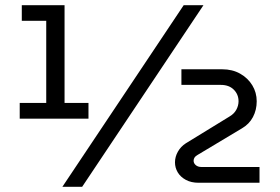

<svg xmlns="http://www.w3.org/2000/svg" viewBox="-20 -720 1081 740"><path d="M56 -262.6V-323.4H158.2V-639.8H64V-700H228.8V-323.4H321V-262.6ZM220.4 0 688 -700H764.2L296.6 0ZM745.4 -15.6Q717 -15.6 696.4 -26.7Q675.8 -37.8 665.1 -55.6Q654.4 -73.4 654.4 -94.4Q654.4 -115.6 665.6 -135.5Q676.8 -155.4 696.4 -167.8L864 -270.6Q882 -281 890.7 -296.9Q899.4 -312.8 899.4 -329.6Q899.4 -356.2 881 -374.5Q862.6 -392.8 831.2 -392.8H679.2V-453H836.4Q875.6 -453 905.5 -436.1Q935.4 -419.2 952.4 -391.3Q969.4 -363.4 969.4 -329.6Q969.4 -296.2 954.9 -268.8Q940.4 -241.4 912 -225L741 -122.6Q726.2 -114.4 726.2 -100.4Q726.2 -90.8 734.5 -83.6Q742.8 -76.4 756.4 -76.4H980.2V-15.6Z"/></svg>

Font: MuseoModerno Thin
Style: Regular
Weight: 100
Designer: Pablo Cosgaya, Héctor Gatti, Marcela Romero, and the Authors of The MuseoModerno Project.
Foundry: Omnibus-Type Team
Version: Version 1.003